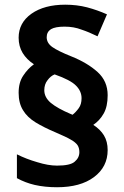

<svg xmlns="http://www.w3.org/2000/svg" viewBox="-20 -785 526 815"><path d="M78.6 -463.9Q97.7 -493.2 124 -512.2Q93.3 -532.2 76.2 -560.1Q59.1 -588.4 59.1 -625Q59.1 -688 113.3 -726.6Q168 -765.1 256.8 -765.1Q306.2 -765.1 349.6 -753.9Q393.6 -742.2 434.1 -724.1L394 -630.9Q357.4 -648.9 326.2 -659.2Q293.9 -671.9 253.9 -671.9Q214.8 -671.9 196.3 -661.1Q178.2 -649.4 178.2 -627Q178.2 -602.1 202.6 -585Q227.1 -567.9 282.2 -545.9Q351.6 -518.1 394.5 -479Q437 -440.4 437 -380.9Q437 -332.5 419.9 -302.7Q403.3 -273.4 376 -254.9Q405.8 -235.8 421.4 -210Q437 -184.1 437 -147.9Q437 -76.7 378.9 -33.2Q321.3 9.8 222.2 9.8Q170.4 9.8 127.4 0Q87.4 -9.3 51.8 -28.8V-129.9Q91.8 -109.9 137.7 -96.7Q184.6 -82 222.2 -82Q278.3 -82 296.9 -98.6Q316.9 -115.2 316.9 -139.2Q316.9 -156.2 309.6 -168Q301.3 -180.7 280.3 -192.4Q262.7 -203.1 215.8 -223.1Q166 -244.1 130.9 -265.6Q95.2 -287.6 77.6 -317.4Q59.1 -347.2 59.1 -391.1Q59.1 -435.1 78.6 -463.9ZM168 -401.9Q168 -372.1 195.3 -348.6Q224.1 -324.7 280.8 -300.8L288.1 -297.9Q302.2 -309.1 314.5 -326.2Q326.2 -342.3 326.2 -368.2Q326.2 -397.9 302.7 -421.4Q279.8 -445.3 211.9 -469.2Q194.8 -462.4 181.6 -444.3Q168 -427.2 168 -401.9Z"/></svg>

Font: Droid Sans Thai
Style: Bold
Weight: 700
Designer: Steve Matteson
Foundry: Ascender Corporation
Version: Version 1.00